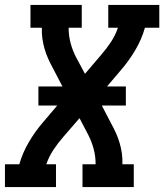

<svg xmlns="http://www.w3.org/2000/svg" viewBox="-27 -755 663 775"><path d="M-7 0V-92H51Q64 -138 89.5 -181.5Q115 -225 148 -263L204 -329H128V-406H225L186 -481Q176 -499 167.5 -518Q159 -537 153 -557.5Q147 -578 144 -599.5Q141 -621 142 -643H96V-735H303V-643H250Q250 -611 258 -581Q266 -551 280 -524L316 -457L380 -532Q402 -557 420.5 -585Q439 -613 449 -643H410V-735H616V-643H558Q545 -597 519.5 -553.5Q494 -510 461 -472L405 -406H481V-329H384L423 -254Q433 -236 441.5 -217Q450 -198 456 -177.5Q462 -157 465 -135.5Q468 -114 467 -92H513V0H306V-92H359Q359 -124 351 -154Q343 -184 329 -211L294 -278L229 -203Q207 -178 188.5 -150Q170 -122 160 -92H199V0Z"/></svg>

Font: Iosevka Curly Slab SmBdExObl
Style: Regular
Weight: 600
Width: 7
Italic angle: -9°
Monospace: yes
Designer: Belleve Invis
Foundry: Belleve Invis
Version: Version 11.1.0; ttfautohint (v1.8.3)